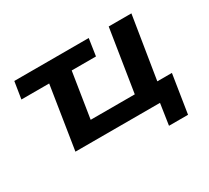

<svg xmlns="http://www.w3.org/2000/svg" viewBox="-126 -708 1141 1048"><g transform="rotate(-30 444.0 -184.0)"><path d="M668 133 688 0H155L217 -394H42L59 -501H528L512 -394H359L314 -109H592L654 -501H797L734 -109H826L788 133Z"/></g></svg>

Font: Nunito Sans 7pt SemiExpanded
Style: Bold Italic
Weight: 700
Width: 6
Italic angle: -9°
Designer: Vernon Adams
Foundry: Vernon Adams
Version: Version 3.101;gftools[0.9.27]